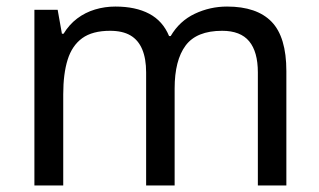

<svg xmlns="http://www.w3.org/2000/svg" viewBox="-20 -566 975 586"><path d="M673 -546Q764 -546 809 -499.5Q854 -453 854 -349V0H767V-345Q767 -408 740.5 -440Q714 -472 658 -472Q580 -472 546.5 -427Q513 -382 513 -296V0H426V-345Q426 -387 414 -415.5Q402 -444 378 -458Q354 -472 316 -472Q262 -472 231 -449.5Q200 -427 186.5 -384Q173 -341 173 -278V0H85V-536H156L169 -463H174Q191 -491 215.5 -509.5Q240 -528 270 -537Q300 -546 332 -546Q394 -546 435.5 -524Q477 -502 496 -456H501Q528 -502 574.5 -524Q621 -546 673 -546Z"/></svg>

Font: ltamil85
Style: Book
Weight: 400
Designer: Jelle Bosma - Monotype Design Team
Foundry: Monotype Imaging Inc.
Version: Version 2.003